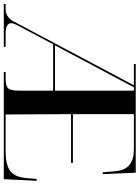

<svg xmlns="http://www.w3.org/2000/svg" viewBox="122 -876 754 1039"><g transform="rotate(90 499.5 -357.0)"><path d="M2 0H234V-10H163Q106 -10 106 -40Q106 -48 111 -60Q116 -72 124 -86L220 -267H471V-81Q471 -34 456.5 -22Q442 -10 407 -10H370V0H950L959 -178H949L944 -121Q938 -58 904.5 -34Q871 -10 799 -10H600L598 -364H862V-374H598V-704H789Q897 -704 906 -610L913 -536H923L915 -714H327V-704H442L93 -47Q68 -10 34 -10H2ZM226 -277 453 -704H471V-277Z"/></g></svg>

Font: Noto Serif Display Semi
Style: Regular
Weight: 600
Designer: Monotype Design Team
Foundry: Monotype Imaging Inc.
Version: Version 1.900